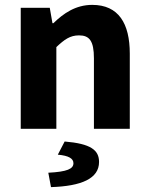

<svg xmlns="http://www.w3.org/2000/svg" viewBox="-20 -528 612 787"><path d="M65 -496V0H211V-335C244 -366 267 -383 304 -383C346 -383 365 -361 365 -289V0H512V-308C512 -432 466 -508 358 -508C290 -508 240 -473 199 -433H195L184 -496ZM178 180 189 239C314 235 386 204 386 136C386 87 352 61 245 52L217 106C262 110 281 122 281 141C281 164 256 176 178 180Z"/></svg>

Font: Cambridge Sans Bold
Style: Regular
Weight: 700
Version: Version 2.020;PS 002.020;hotconv 1.0.88;makeotf.lib2.5.64775